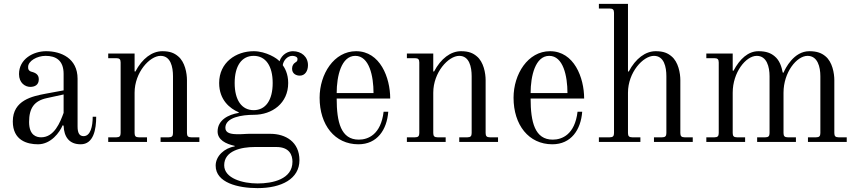

<svg xmlns="http://www.w3.org/2000/svg" viewBox="-20 -732 4418 990"><path d="M130 -103C130 -174 156 -212 221 -226L308 -245V-150C290 -101 260 -24 192 -24C169 -24 130 -33 130 -103ZM46 -106C46 -8 120 12 176 12C243 12 288 -50 303 -86L308 -84C310 -26 337 12 396 12C463 12 476 -66 476 -130H458C458 -81 447 -30 411 -30C389 -30 380 -47 380 -80V-326C380 -432 294 -468 218 -468C152 -468 78 -428 78 -350C78 -304 110 -284 136 -284C158 -284 180 -293 180 -323C180 -346 166 -356 143 -362C137 -363 130 -368 128 -372C125 -377 125 -381 125 -387C125 -417 170 -444 215 -444C268 -444 308 -421 308 -351V-266L216 -249C148 -236 46 -216 46 -106Z M538 0H738V-24H696C680 -24 674 -30 674 -46V-254C674 -359 752 -444 808 -444C860 -444 872 -387 872 -339V-46C872 -30 866 -24 850 -24H808V0H1008V-24H966C950 -24 944 -30 944 -46V-319C944 -354 934 -413 898 -442C879 -458 857 -468 817 -468C764 -468 713 -430 678 -363L674 -364V-456H538V-432H580C596 -432 602 -426 602 -410V-46C602 -30 596 -24 580 -24H538Z M1092 122C1092 210 1207 238 1308 238C1432 238 1524 190 1524 94C1524 0 1453 -42 1374 -42H1271C1261 -42 1252 -42 1240 -41C1227 -40 1217 -40 1206 -40C1172 -40 1142 -45 1142 -73C1142 -127 1228 -140 1288 -140C1384 -140 1466 -200 1466 -304C1466 -352 1448 -382 1438 -396C1441 -420 1462 -444 1487 -444C1500 -444 1514 -439 1514 -428C1514 -418 1511 -415 1503 -410C1493 -404 1486 -393 1486 -378C1486 -351 1508 -342 1526 -342C1552 -342 1568 -365 1568 -396C1568 -439 1535 -468 1490 -468C1466 -468 1434 -453 1421 -416C1411 -430 1352 -468 1288 -468C1197 -468 1110 -410 1110 -304C1110 -216 1166 -172 1211 -153V-150C1157 -141 1102 -113 1102 -54C1102 -11 1144 10 1190 20V23C1138 31 1092 72 1092 122ZM1190 -304C1190 -392 1226 -444 1288 -444C1350 -444 1386 -392 1386 -304C1386 -216 1350 -164 1288 -164C1226 -164 1190 -216 1190 -304ZM1136 120C1136 45 1224 26 1294 26H1405C1473 26 1488 68 1488 102C1488 192 1386 214 1308 214C1232 214 1136 188 1136 120Z M1716 -252C1716 -340 1740 -444 1812 -444C1884 -444 1906 -340 1906 -252ZM1628 -228C1628 -88 1706 12 1828 12C1925 12 1975 -63 1982 -156H1958C1944 -38 1878 -12 1830 -12C1738 -12 1716 -102 1716 -224H1992C1992 -332 1940 -468 1816 -468C1702 -468 1628 -350 1628 -228Z M2078 0H2278V-24H2236C2220 -24 2214 -30 2214 -46V-254C2214 -359 2292 -444 2348 -444C2400 -444 2412 -387 2412 -339V-46C2412 -30 2406 -24 2390 -24H2348V0H2548V-24H2506C2490 -24 2484 -30 2484 -46V-319C2484 -354 2474 -413 2438 -442C2419 -458 2397 -468 2357 -468C2304 -468 2253 -430 2218 -363L2214 -364V-456H2078V-432H2120C2136 -432 2142 -426 2142 -410V-46C2142 -30 2136 -24 2120 -24H2078Z M2716 -252C2716 -340 2740 -444 2812 -444C2884 -444 2906 -340 2906 -252ZM2628 -228C2628 -88 2706 12 2828 12C2925 12 2975 -63 2982 -156H2958C2944 -38 2878 -12 2830 -12C2738 -12 2716 -102 2716 -224H2992C2992 -332 2940 -468 2816 -468C2702 -468 2628 -350 2628 -228Z M3068 0H3282V-24H3240C3224 -24 3218 -30 3218 -46V-254C3218 -359 3296 -444 3352 -444C3404 -444 3416 -387 3416 -339V-46C3416 -30 3410 -24 3394 -24H3352V0H3552V-24H3510C3494 -24 3488 -30 3488 -46V-319C3488 -354 3478 -413 3442 -442C3423 -458 3401 -468 3361 -468C3308 -468 3257 -430 3222 -363L3218 -364V-712H3068V-688H3124C3140 -688 3146 -682 3146 -666V-46C3146 -30 3140 -24 3124 -24H3068Z M3622 0H3822V-24H3780C3764 -24 3758 -30 3758 -46V-254C3758 -359 3826 -444 3882 -444C3934 -444 3948 -387 3948 -339V-46C3948 -30 3942 -24 3926 -24H3884V0H4084V-24H4042C4026 -24 4020 -30 4020 -46V-254C4020 -359 4088 -444 4144 -444C4196 -444 4210 -387 4210 -339V-46C4210 -30 4204 -24 4188 -24H4146V0H4346V-24H4304C4288 -24 4282 -30 4282 -46V-319C4282 -354 4272 -413 4236 -442C4217 -458 4193 -468 4153 -468C4073 -468 4029 -379 4020 -357L4016 -358C4010 -388 4000 -421 3974 -442C3955 -458 3931 -468 3891 -468C3838 -468 3795 -429 3762 -367L3758 -368V-456H3622V-432H3664C3680 -432 3686 -426 3686 -410V-46C3686 -30 3680 -24 3664 -24H3622Z"/></svg>

Font: Old Standard
Style: Regular
Weight: 400
Designer: Alexey Kryukov <alexios@thessalonica.org.ru>
Version: Version 2.0